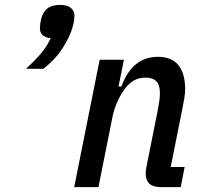

<svg xmlns="http://www.w3.org/2000/svg" viewBox="-20 -764 825 784"><path d="M226 -744Q254 -744 269 -732Q284 -720 284 -700Q284 -693 282.5 -681.5Q281 -670 278 -659Q267 -616 236 -568Q205 -520 157 -483H86Q121 -515 146 -544Q171 -573 187 -608Q143 -613 143 -649Q143 -656 144.5 -667.5Q146 -679 149 -690Q156 -716 174 -730Q192 -744 226 -744ZM283 0 387 -520H486L464 -411H476Q520 -532 625 -532Q681 -532 708.5 -498Q736 -464 736 -400Q736 -383 732.5 -362Q729 -341 725 -322L677 -82H734L718 0H636Q575 0 575 -55Q575 -71 579 -88L625 -318Q628 -335 630.5 -352Q633 -369 633 -383Q633 -418 618 -432.5Q603 -447 575 -447Q548 -447 528 -436Q508 -425 491 -403Q473 -379 459.5 -349Q446 -319 440 -290L382 0Z"/></svg>

Font: IBM Plex Sans Condensed Medium
Style: Italic
Weight: 500
Width: 3
Italic angle: -11°
Designer: Mike Abbink, Paul van der Laan, Pieter van Rosmalen
Foundry: Bold Monday
Version: Version 1.3